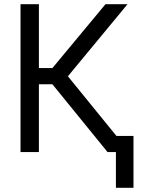

<svg xmlns="http://www.w3.org/2000/svg" viewBox="-20 -727 696 918"><path d="M230.5 -324.2H166V0H78.1V-707H166V-401.4H230.5L484.4 -707H589.8L304.7 -362.3L536.6 -77.1H618.2V170.9H534.2V0H494.1Z"/></svg>

Font: Pretendard GOV
Style: Regular
Weight: 400
Designer: Base glyphs from Inter by Rasmus Andersson; Hangeul glyphs from Noto Sans CJK(Source Han Sans) by Jang Soo-young and Kan
Foundry: Kil Hyung-jin
Version: Version 1.309